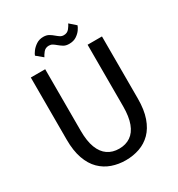

<svg xmlns="http://www.w3.org/2000/svg" viewBox="-205 -1004 1060 1145"><g transform="rotate(-30 325.0 -431.0)"><path d="M326 11Q276 11 231.5 -4.5Q187 -20 153 -53.5Q119 -87 99.8 -141.2Q80.5 -195.5 80.5 -272V-700H179.5V-276.5Q179.5 -205 197.2 -159Q215 -113 247.8 -90.8Q280.5 -68.5 326 -68.5Q371.5 -68.5 404.2 -90.8Q437 -113 454.2 -159Q471.5 -205 471.5 -276.5V-700H570.5V-272Q570.5 -195.5 551.5 -141.2Q532.5 -87 499 -53.5Q465.5 -20 421 -4.5Q376.5 11 326 11ZM380 -759Q356.5 -759 341.5 -768.5Q326.5 -778 314 -788.5Q303.5 -797.5 293 -804.2Q282.5 -811 268.5 -811Q244 -811 230.2 -793.5Q216.5 -776 211 -764L167 -800.5Q170 -810.5 182.8 -827.8Q195.5 -845 216.5 -859Q237.5 -873 265.5 -873Q288 -873 303.5 -863.8Q319 -854.5 331.5 -843.5Q342.5 -834 353.2 -827Q364 -820 378 -820Q402 -820 416 -838Q430 -856 435 -868L477.5 -830.5Q474.5 -820 463 -803.2Q451.5 -786.5 431 -772.8Q410.5 -759 380 -759Z"/></g></svg>

Font: Trispace Thin
Style: Regular
Weight: 400
Version: Version 1.210